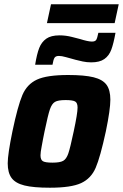

<svg xmlns="http://www.w3.org/2000/svg" viewBox="-20 -868 574 896"><path d="M16 -106Q16 -148 38 -255Q63 -374 84.5 -424.5Q106 -475 152.5 -496.5Q199 -518 298 -518Q374 -518 416.5 -507.5Q459 -497 477 -472.5Q495 -448 495 -403Q495 -357 474 -255Q448 -135 426.5 -85Q405 -35 358.5 -13.5Q312 8 213 8Q136 8 94 -2.5Q52 -13 34 -37.5Q16 -62 16 -106ZM324 -255Q342 -339 342 -366Q342 -388 330.5 -394.5Q319 -401 286 -401Q251 -401 236.5 -392.5Q222 -384 213 -358Q204 -332 188 -255Q188 -255 181 -220Q180 -213 174.5 -185Q169 -157 169 -143Q169 -122 180.5 -115.5Q192 -109 225 -109Q260 -109 275 -117.5Q290 -126 299 -152.5Q308 -179 324 -255ZM258 -703Q287 -703 316 -695.5Q345 -688 353 -686Q391 -674 409 -674Q424 -674 429 -682Q434 -690 439 -715H519Q510 -665 499.5 -636.5Q489 -608 467 -592.5Q445 -577 406 -577Q385 -577 366.5 -581Q348 -585 332.5 -589Q317 -593 311 -595Q306 -596 287 -601.5Q268 -607 255 -607Q240 -607 234.5 -598.5Q229 -590 225 -566H144Q152 -616 163 -644Q174 -672 196 -687.5Q218 -703 258 -703ZM199 -760 218 -848H534L515 -760Z"/></svg>

Font: Saira Semi Condensed
Style: Bold Italic
Weight: 700
Width: 4
Italic angle: -12°
Designer: Hector Gatti with collaboration of the Omnibus-Type team
Foundry: Omnibus-Type
Version: Version 1.001; ttfautohint (v1.8)